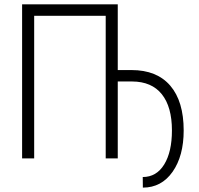

<svg xmlns="http://www.w3.org/2000/svg" viewBox="-20 -731 916 886"><path d="M523.4 -407.7H586.9Q704.1 -407.7 765.9 -335.4Q827.6 -263.2 827.6 -128.9Q827.6 -11.2 776.4 61.8Q725.1 134.8 639.2 134.8L638.7 85.9Q702.1 85.9 737.8 27.8Q773.4 -30.3 773.4 -128.9Q773.4 -237.8 726.8 -296.1Q680.2 -354.5 589.8 -355H523.4V0H467.8V-658.2H137.7V0H82V-710.9H523.4Z"/></svg>

Font: Roboto Condensed Light
Style: Regular
Weight: 300
Designer: Google
Version: Version 2.134; 2016